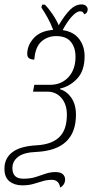

<svg xmlns="http://www.w3.org/2000/svg" viewBox="-62 -680 424 867"><path d="M210 167Q206 147 196 139.5Q186 132 173 132Q151 132 131 138Q111 144 89 150.5Q67 157 39 157Q4 157 -19 139Q-42 121 -42 82Q-42 35 -6.5 7.5Q29 -20 105 -24Q172 -28 206 -61Q240 -94 240 -162Q240 -209 215.5 -237.5Q191 -266 153 -266H87L93 -297H164Q215 -297 247 -331.5Q279 -366 279 -424Q279 -465 258 -491Q237 -517 192 -517Q152 -517 124.5 -492Q97 -467 93 -411Q79 -411 70 -416.5Q61 -422 61 -436Q61 -476 91 -508.5Q121 -541 178 -545Q168 -573 153.5 -599Q139 -625 125 -646L128 -659H141Q156 -644 174.5 -617Q193 -590 203 -566Q231 -613 255 -636.5Q279 -660 306 -660Q320 -660 327 -653Q334 -646 334 -638Q334 -631 330.5 -624.5Q327 -618 318 -616Q316 -621 312 -625Q308 -629 300 -629Q284 -629 262.5 -605.5Q241 -582 221 -544Q270 -537 295 -504.5Q320 -472 320 -426Q320 -361 287 -325.5Q254 -290 209 -280V-277Q240 -268 260.5 -238Q281 -208 281 -162Q281 -3 103 6Q46 8 20 28Q-6 48 -6 79Q-6 127 43 127Q75 127 98.5 119.5Q122 112 143.5 104.5Q165 97 188 97Q211 97 221.5 106.5Q232 116 232 130Q232 154 210 167Z"/></svg>

Font: Noto Serif ExtraCondensed ExtraLight
Style: Italic
Weight: 200
Width: 2
Italic angle: -12°
Designer: Monotype Design Team
Foundry: Monotype Imaging Inc.
Version: Version 2.014; ttfautohint (v1.8.4.7-5d5b)